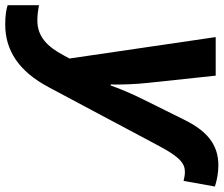

<svg xmlns="http://www.w3.org/2000/svg" viewBox="-148 -516 836 717"><g transform="rotate(90 269.5 -158.0)"><path d="M3 240C100 240 178 189 237 78L457 -335C500 -416 524 -431 554 -431C564 -431 576 -429 587 -426L608 -543C584 -551 555 -556 529 -556C447 -556 398 -508 359 -429L284 -278C263 -236 241 -185 231 -154H227C228 -191 226 -248 221 -293L194 -546H50L130 0L117 24C87 80 50 120 -12 120C-35 120 -52 117 -69 114V231C-53 236 -32 240 3 240Z"/></g></svg>

Font: Noto Sans
Style: Bold Italic
Weight: 700
Italic angle: -12°
Designer: Monotype Design Team
Foundry: Monotype Imaging Inc.
Version: Version 2.013